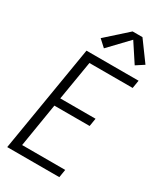

<svg xmlns="http://www.w3.org/2000/svg" viewBox="-237 -1059 974 1146"><g transform="rotate(30 250.0 -486.0)"><path d="M18 0 140 -735H499L490 -680H192L147 -410H390L381 -355H138L89 -55H386L377 0ZM223 -799 176 -842 321 -972H389L487 -838L433 -803L349 -931Z"/></g></svg>

Font: Iosevka Curly Light Oblique
Style: Regular
Weight: 300
Italic angle: -9°
Monospace: yes
Designer: Belleve Invis
Foundry: Belleve Invis
Version: Version 11.1.0; ttfautohint (v1.8.3)